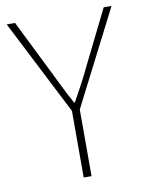

<svg xmlns="http://www.w3.org/2000/svg" viewBox="-77 -716 590 772"><g transform="rotate(-10 218.0 -330.0)"><path d="M202 0V-272L4 -660H38L144 -446Q162 -410 179 -375Q196 -340 216 -304H220Q240 -340 258.5 -375Q277 -410 294 -446L400 -660H432L234 -272V0Z"/></g></svg>

Font: TypoPRO Source Sans Pro
Style: Regular
Weight: 200
Designer: Paul D. Hunt
Foundry: Adobe Systems Incorporated
Version: Version 2.020;PS 2.000;hotconv 1.0.86;makeotf.lib2.5.63406